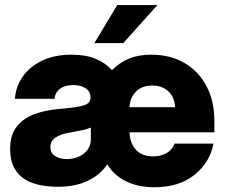

<svg xmlns="http://www.w3.org/2000/svg" viewBox="-20 -748 912 778"><path d="M606 10.7Q537.6 10.7 488.8 -14.2Q439.9 -39.1 414.6 -82.5Q389.2 -42 337.9 -16.6Q286.6 8.8 215.8 8.8Q21 8.8 21 -143.6Q21 -201.2 48.1 -235.4Q75.2 -269.5 120.6 -285.9Q166 -302.2 220.7 -306.6Q290 -312 318.4 -320.6Q346.7 -329.1 346.7 -352.1V-354.5Q346.7 -376 327.9 -389.6Q309.1 -403.3 276.9 -403.3Q243.2 -403.3 223.4 -388.4Q203.6 -373.5 200.7 -347.7H40.5Q43.5 -396 71.5 -436.8Q99.6 -477.5 149.9 -502Q200.2 -526.4 270.5 -526.4Q328.1 -526.4 368.4 -509.3Q408.7 -492.2 433.6 -463.9Q463.4 -493.7 501.7 -510Q540 -526.4 593.3 -526.4Q670.4 -526.4 727.8 -492.7Q785.2 -459 816.9 -398.7Q848.6 -338.4 848.6 -258.3V-211.9H504.9Q506.3 -167.5 531 -140.9Q555.7 -114.3 600.1 -114.3Q632.3 -114.3 655.5 -127.9Q678.7 -141.6 687.5 -166H845.2Q830.6 -89.8 768.1 -39.6Q705.6 10.7 606 10.7ZM251 -103.5Q291 -103.5 319.6 -125.5Q348.1 -147.5 348.1 -185.1V-231Q334.5 -225.1 312 -220.2Q289.6 -215.3 258.8 -210Q226.1 -204.6 205.1 -190.7Q184.1 -176.8 184.1 -152.3Q184.1 -128.9 202.6 -116.2Q221.2 -103.5 251 -103.5ZM504.9 -313.5H689.5Q688 -353.5 662.6 -377.4Q637.2 -401.4 597.2 -401.4Q555.2 -401.4 530.5 -376.5Q505.9 -351.6 504.9 -313.5ZM362.3 -573.2 455.1 -727.5H617.7L479.5 -573.2Z"/></svg>

Font: Inter Display Extra Bold
Style: Regular
Weight: 800
Designer: Rasmus Andersson
Foundry: rsms
Version: Version 4.000;git-4fc901f